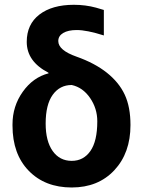

<svg xmlns="http://www.w3.org/2000/svg" viewBox="-20 -788 604 817"><path d="M174.3 -262.2Q174.3 -187.5 204.1 -145.5Q233.9 -103.5 285.2 -103.5Q335.4 -103.5 364.7 -145.5Q394 -187.5 394 -272Q394 -326.2 363.3 -371.1Q332.5 -416 285.2 -426.3Q234.4 -426.3 204.3 -384.5Q174.3 -342.8 174.3 -262.2ZM93.8 -609.9Q93.8 -684.6 147.7 -726.1Q201.7 -767.6 294.4 -767.6Q343.8 -767.6 388.7 -755.4L421.9 -745.6V-637.2Q349.1 -660.2 306.6 -660.2Q270 -660.2 249 -647.7Q228 -635.3 228 -613.3Q228 -574.2 305.7 -546.9Q383.3 -519.5 434.8 -478.5Q486.3 -437.5 510.7 -385.3Q535.2 -333 535.2 -255.9Q535.2 -137.2 466.6 -63.7Q397.9 9.8 285.2 9.8Q171.4 9.8 102.3 -61.3Q33.2 -132.3 33.2 -253.4V-258.8Q33.2 -335.9 76.9 -397.5Q120.6 -459 187 -476.1L185.5 -479Q93.8 -526.4 93.8 -609.9Z"/></svg>

Font: MAUL Bold
Style: Bold
Weight: 700
Designer: MAUL
Version: Version 1.0; 2020; ttfautohint (v1.8.3)